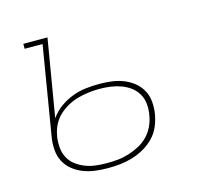

<svg xmlns="http://www.w3.org/2000/svg" viewBox="-83 -613 765 714"><g transform="rotate(-15 300.0 -256.0)"><path d="M250 8Q225 8 201 5Q177 2 155 -6.5Q133 -15 115 -29.5Q97 -44 86.5 -64Q76 -84 74 -108.5Q72 -133 76 -157L133 -501H64V-520H157L107 -222Q123 -245 146 -261.5Q169 -278 194.5 -287.5Q220 -297 246 -300Q272 -303 298 -303Q322 -303 345.5 -300Q369 -297 390.5 -288.5Q412 -280 429.5 -266Q447 -252 458 -232Q469 -212 471 -188Q473 -164 469 -140Q465 -117 455.5 -94.5Q446 -72 428.5 -54Q411 -36 389 -23.5Q367 -11 343.5 -4Q320 3 296.5 5.5Q273 8 250 8ZM251 -11Q271 -11 292 -13Q313 -15 334 -21.5Q355 -28 375 -38.5Q395 -49 410.5 -65Q426 -81 435.5 -101.5Q445 -122 448 -143Q452 -164 450 -185Q448 -206 438 -223.5Q428 -241 412 -253Q396 -265 377 -272Q358 -279 337 -282Q316 -285 294 -285Q274 -285 253 -282.5Q232 -280 211.5 -274.5Q191 -269 171.5 -258.5Q152 -248 136 -233Q120 -218 110 -198Q100 -178 97 -157L96 -154Q93 -133 95 -111.5Q97 -90 106.5 -72.5Q116 -55 132 -43Q148 -31 167 -23.5Q186 -16 207.5 -13.5Q229 -11 251 -11Z"/></g></svg>

Font: Iosevka HT Thin Extended
Style: Italic
Weight: 100
Width: 7
Italic angle: -9°
Monospace: yes
Designer: Belleve Invis
Foundry: Belleve Invis
Version: Version 32.3.0; ttfautohint (v1.8.4)